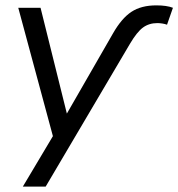

<svg xmlns="http://www.w3.org/2000/svg" viewBox="-20 -515 664 715"><path d="M401 -391Q433 -447 469.5 -471Q506 -495 562 -495Q601 -495 624 -486L602 -423Q594 -426 584 -427.5Q574 -429 566 -429Q535 -429 512.5 -412.5Q490 -396 464 -352L150 180H65L177 -8L48 -486H131L229 -92Z"/></svg>

Font: Nunito Sans
Style: Italic
Weight: 400
Italic angle: -9°
Designer: Vernon Adams
Foundry: Vernon Adams
Version: Version 3.006; ttfautohint (v1.8.3)